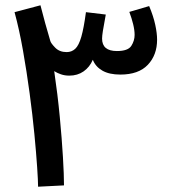

<svg xmlns="http://www.w3.org/2000/svg" viewBox="-20 -703 638 726"><path d="M222 -2 124 3Q124 -18 120.5 -70.5Q117 -123 110 -196Q103 -269 92 -350.5Q81 -432 67 -511.5Q53 -591 35 -657L133 -683Q142 -651 151 -615L170 -549Q172 -540 188.5 -523Q205 -506 232 -506Q251 -506 264.5 -518.5Q278 -531 287.5 -564Q297 -597 305 -657L380 -648Q372 -605 369 -586Q366 -567 366 -557Q366 -510 422 -510Q464 -510 476.5 -529.5Q489 -549 489 -571Q489 -589 483.5 -611.5Q478 -634 469 -658L544 -680Q560 -642 567 -609.5Q574 -577 574 -553Q574 -495 539 -458Q504 -421 435 -421Q393 -421 367 -436Q341 -451 331 -477Q319 -449 296 -433Q273 -417 242 -417Q225 -417 210.5 -422Q196 -427 185 -434Q198 -346 206 -261.5Q214 -177 218 -109Q222 -41 222 -2Z"/></svg>

Font: Noto Sans Thaana Medium
Style: Regular
Weight: 500
Designer: David Williams
Foundry: Google Inc.
Version: Version 3.001; ttfautohint (v1.8.4.7-5d5b)